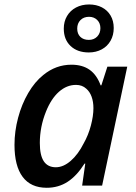

<svg xmlns="http://www.w3.org/2000/svg" viewBox="-20 -844 618 873"><path d="M45.9 -185.5Q45.9 -247.1 62.3 -308.6Q78.6 -370.1 108.4 -421.1Q138.2 -472.2 176.8 -502.9Q233.9 -549.8 304.7 -549.8Q354.5 -549.8 387.2 -526.9Q419.9 -503.9 437.5 -456.1H440.9L468.3 -541H558.6L444.3 0H353.5L367.7 -100.1H364.3Q329.1 -44.4 287.4 -17.3Q245.6 9.8 192.4 9.8Q120.1 9.8 83 -39.8Q45.9 -89.4 45.9 -185.5ZM360.4 -191.9Q381.3 -228.5 393.1 -272.7Q404.8 -316.9 404.8 -352.1Q404.8 -381.3 396.5 -404.3Q388.2 -427.2 372.1 -440.9Q353.5 -458 325.7 -458Q283.2 -458 247.8 -426.5Q212.4 -395 189 -336.4Q161.1 -267.1 161.1 -193.8Q161.1 -137.7 179.2 -110.6Q197.3 -83.5 233.9 -83.5Q268.1 -83.5 301.8 -112.8Q335.4 -142.1 360.4 -191.9ZM270 -713.9Q270 -746.1 284.7 -771Q299.3 -795.9 325.4 -809.8Q351.6 -823.7 385.3 -823.7Q418 -823.7 443.4 -810.5Q468.8 -797.4 482.9 -773.2Q497.1 -749 497.1 -716.8Q497.1 -684.1 482.7 -658.7Q468.3 -633.3 442.4 -619.4Q416.5 -605.5 383.8 -605.5Q332 -605.5 301 -634.8Q270 -664.1 270 -713.9ZM436.5 -715.8Q436.5 -738.8 421.9 -753.2Q407.2 -767.6 384.8 -767.6Q360.8 -767.6 345.9 -752.7Q331.1 -737.8 331.1 -713.9Q331.1 -690.4 345.2 -676.5Q359.4 -662.6 383.8 -662.6Q407.2 -662.6 421.9 -677.7Q436.5 -692.9 436.5 -715.8Z"/></svg>

Font: Viking Open Sans Light
Style: Bold Italic
Weight: 600
Italic angle: -12°
Foundry: Ascender Corporation
Version: Version 2.000